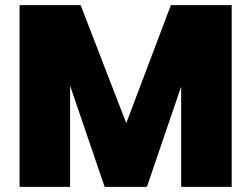

<svg xmlns="http://www.w3.org/2000/svg" viewBox="-20 -725 975 745"><path d="M56 -705H293L509 -146L426 -131L643 -705H879V0H683V-580L744 -568L550 0H386L192 -568L252 -580V0H56Z"/></svg>

Font: Parkinsans Light ExtraBold
Style: Regular
Weight: 800
Version: Version 1.000